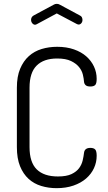

<svg xmlns="http://www.w3.org/2000/svg" viewBox="-20 -975 563 1001"><path d="M172 -849Q170 -848 167.5 -847Q165 -846 163 -846Q155 -846 148.5 -853.5Q142 -861 142 -872Q142 -878 145 -884Q148 -890 155 -894L259 -950Q267 -955 276 -955Q285 -955 293 -950L397 -894Q404 -891 407 -884.5Q410 -878 410 -871Q410 -861 404 -854Q398 -847 390 -847Q388 -847 385 -848Q382 -849 380 -850L276 -905ZM418 -549Q417 -565 412 -586Q407 -607 392 -625.5Q377 -644 350 -657Q323 -670 278 -670Q208 -670 171 -633Q134 -596 134 -518V-208Q134 -129 171.5 -92Q209 -55 282 -55Q327 -55 353 -67.5Q379 -80 392.5 -98.5Q406 -117 411 -138.5Q416 -160 418 -178Q421 -204 451 -204Q468 -204 476 -196Q484 -188 484 -163Q484 -129 470 -98.5Q456 -68 429 -44.5Q402 -21 363 -7.5Q324 6 275 6Q233 6 195 -5.5Q157 -17 129 -42.5Q101 -68 84.5 -108.5Q68 -149 68 -208V-518Q68 -576 85 -616.5Q102 -657 130.5 -682.5Q159 -708 197 -719.5Q235 -731 278 -731Q327 -731 365.5 -717.5Q404 -704 430 -681Q456 -658 470 -628Q484 -598 484 -564Q484 -539 476 -531.5Q468 -524 451 -524Q434 -524 426.5 -531Q419 -538 418 -549Z"/></svg>

Font: Dosis
Style: Book
Weight: 400
Designer: EdgarTolentino, PabloImpallari, IginoMarini
Foundry: EdgarTolentino, PabloImpallari, IginoMarini
Version: Version 1.007